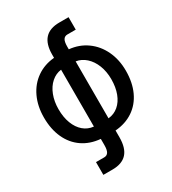

<svg xmlns="http://www.w3.org/2000/svg" viewBox="-220 -840 1040 1161"><g transform="rotate(-30 300.0 -259.5)"><path d="M152.5 117H210Q229 117 238.5 102Q248 87 248 53.5V10Q176.5 4 123.8 -32.2Q71 -68.5 42.8 -130.2Q14.5 -192 14.5 -273Q14.5 -352 43.5 -414Q72.5 -476 125.5 -513Q178.5 -550 248 -556V-579Q248 -725 382.5 -725H447V-638H389Q370 -638 360.5 -623.5Q351 -609 351 -575V-556Q420 -549.5 473.2 -511.5Q526.5 -473.5 556 -411.2Q585.5 -349 585.5 -271.5Q585.5 -190 557 -128.2Q528.5 -66.5 475.5 -30.8Q422.5 5 350.5 10.5V57.5Q350.5 133 317 169.5Q283.5 206 216.5 206H152.5ZM116 -273Q116 -217 132.5 -173.8Q149 -130.5 179 -105Q209 -79.5 249 -75.5V-472.5Q211 -468 180.5 -441.2Q150 -414.5 133 -370.5Q116 -326.5 116 -273ZM483.5 -271.5Q483.5 -324.5 466.5 -368Q449.5 -411.5 419 -439Q388.5 -466.5 350.5 -472V-74.5Q391 -78.5 421 -104Q451 -129.5 467.2 -172.5Q483.5 -215.5 483.5 -271.5Z"/></g></svg>

Font: JuliaMono Medium
Style: Regular
Weight: 500
Monospace: yes
Designer: cormullion
Foundry: corm
Version: Version 0.054; ttfautohint (v1.8.4)